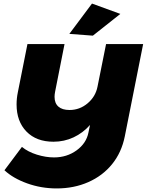

<svg xmlns="http://www.w3.org/2000/svg" viewBox="-20 -948 823 1077"><path d="M496 -928 655 -870 501 -748 369 -758ZM783 -701 680 -183Q662 -93 609 -27.5Q556 38 475.5 73.5Q395 109 298 109Q211 109 132 80.5Q53 52 5 7L103 -124Q137 -96 187 -80.5Q237 -65 283 -65Q355 -65 409.5 -104.5Q464 -144 476 -204L485 -247Q445 -202 392.5 -177.5Q340 -153 280 -153Q184 -153 128.5 -210Q73 -267 73 -362Q73 -396 80 -430L134 -701H342L289 -433Q286 -418 286 -405Q286 -369 307.5 -350Q329 -331 370 -331Q427 -331 471.5 -368.5Q516 -406 527 -462L575 -701Z"/></svg>

Font: TypoPRO Montserrat Alternates
Style: Italic
Weight: 800
Italic angle: -11.3°
Designer: Julieta Ulanovsky
Foundry: Julieta Ulanovsky
Version: Version 6.001